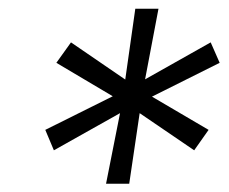

<svg xmlns="http://www.w3.org/2000/svg" viewBox="-20 -748 536 449"><path d="M228 -318.4 260.7 -483.4 106 -396.5 85.9 -444.3 243.7 -522.9 111.8 -601.1 146 -648.9 272.9 -562 296.4 -727.5H350.6L319.3 -562.5L472.7 -648.9L493.7 -601.1L335.4 -522L467.8 -444.3L434.1 -396.5L306.6 -483.4L282.2 -318.4Z"/></svg>

Font: Inter 16pt Light
Style: Italic
Weight: 300
Italic angle: -9.3988°
Version: Version 4.001;git-66647c0bb